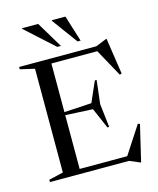

<svg xmlns="http://www.w3.org/2000/svg" viewBox="-138 -1030 945 1152"><g transform="rotate(-15 335.0 -454.0)"><path d="M34 0V-14.5L123.5 -35.5V-680L34 -700.5V-715H514L580.5 -742H584.5L618 -518L605.5 -514L511.5 -685H226.5V-383L396.5 -393L452 -519.5H463L446 -373L463 -227.5H452L396.5 -355.5L226.5 -364V-30H522L633.5 -201L646 -197.5L593 27H589L525 0ZM309 -772H286.5L111 -931V-935H211ZM431.5 -772H412.5L296 -931V-935H380.5Z"/></g></svg>

Font: Newsreader 72pt
Style: Regular
Weight: 400
Designer: Hugues Gentile
Foundry: Production Type
Version: Version 1.003; ttfautohint (v1.8.3)